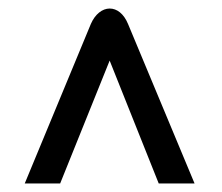

<svg xmlns="http://www.w3.org/2000/svg" viewBox="-20 -560 520 450"><path d="M436 -130 280 -504C270 -528 254 -540 237 -540C220 -540 203 -527 193 -504L38 -130H121L237 -418L352 -130Z"/></svg>

Font: Cheyenne Sans Medium
Style: Regular
Weight: 500
Designer: The Public Sans project authors (U.S. Web Design System), Libre Franklin designed by Pablo Impallari and Rodrigo Fuenzal
Foundry: The Cheyenne Sans Project Authors
Version: Version 2.007